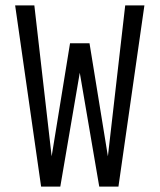

<svg xmlns="http://www.w3.org/2000/svg" viewBox="-20 -690 590 710"><path d="M132 0 36 -670H107L171 -112L239 -530H311L379 -112L443 -670H514L418 0H347L275 -421L203 0Z"/></svg>

Font: Lode
Style: Regular
Weight: 400
Monospace: yes
Designer: Belleve Invis
Foundry: Belleve Invis
Version: Version 29.2.0; ttfautohint (v1.8.3)